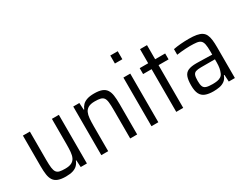

<svg xmlns="http://www.w3.org/2000/svg" viewBox="-76 -1240 2230 1744"><g transform="rotate(-30 1039.0 -367.5)"><path d="M228 8Q179 8 148 -3.5Q117 -15 101 -39Q85 -63 79.5 -100Q74 -137 74 -189V-510H147V-213Q147 -161 151 -130Q155 -99 166.5 -83Q178 -67 200 -62Q222 -57 257 -57Q300 -57 324.5 -69.5Q349 -82 360.5 -106Q372 -130 375 -165Q378 -200 378 -246V-510H451V0H386L382 -73H377Q368 -48 350 -29.5Q332 -11 302.5 -1.5Q273 8 228 8Z M602 0V-510H666L670 -437H675Q685 -462 702.5 -480Q720 -498 749.5 -508Q779 -518 824 -518Q874 -518 904.5 -506.5Q935 -495 951 -471Q967 -447 972.5 -410Q978 -373 978 -321V0H905V-297Q905 -349 901.5 -380Q898 -411 886.5 -426.5Q875 -442 853 -447.5Q831 -453 795 -453Q751 -453 726.5 -439.5Q702 -426 691 -401.5Q680 -377 677 -342.5Q674 -308 674 -264V0Z M1125 -659V-743H1203V-659ZM1128 0V-510H1200V0Z M1388 0V-448H1299V-510H1388V-658H1461V-510H1566V-448H1461V0Z M1776 8Q1725 8 1691.5 -5Q1658 -18 1641.5 -50Q1625 -82 1625 -140Q1625 -198 1637.5 -231Q1650 -264 1681 -277.5Q1712 -291 1766 -291Q1778 -291 1797 -290.5Q1816 -290 1839 -289.5Q1862 -289 1885.5 -288.5Q1909 -288 1931 -287V-322Q1931 -369 1925.5 -396Q1920 -423 1905.5 -436Q1891 -449 1864 -452.5Q1837 -456 1794 -456Q1775 -456 1749.5 -454.5Q1724 -453 1699 -450.5Q1674 -448 1655 -445V-504Q1690 -511 1731.5 -514.5Q1773 -518 1817 -518Q1865 -518 1898 -512Q1931 -506 1952 -492.5Q1973 -479 1984 -456Q1995 -433 1999 -400Q2003 -367 2003 -323V0H1939L1935 -72H1929Q1917 -38 1893 -20.5Q1869 -3 1838.5 2.5Q1808 8 1776 8ZM1801 -53Q1828 -53 1849.5 -56.5Q1871 -60 1887.5 -70.5Q1904 -81 1912 -100Q1922 -122 1926.5 -147.5Q1931 -173 1931 -207V-238H1785Q1749 -238 1730 -231Q1711 -224 1704 -204.5Q1697 -185 1697 -145Q1697 -108 1705 -88Q1713 -68 1735.5 -60.5Q1758 -53 1801 -53Z"/></g></svg>

Font: Saira SemiCondensed
Style: Regular
Weight: 400
Width: 4
Designer: Hector Gatti with collaboration of the Omnibus-Type team
Foundry: Omnibus-Type
Version: Version 1.101